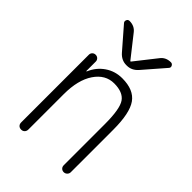

<svg xmlns="http://www.w3.org/2000/svg" viewBox="-222 -849 944 944"><g transform="rotate(45 250.0 -377.5)"><path d="M190.4 -617.2 93.8 -728.5Q87.9 -735.4 91.8 -745.1Q95.7 -754.9 106.4 -754.9Q141.6 -754.9 161.1 -728.5L248 -618.2Q249 -617.2 250 -617.2L252 -618.2L338.9 -728.5Q358.4 -754.9 393.6 -754.9Q403.3 -754.9 408.2 -745.6Q413.1 -736.3 406.2 -728.5L309.6 -617.2Q285.2 -589.8 252 -589.8H248Q214.8 -589.8 190.4 -617.2ZM82 -25.4V-496.1Q82 -505.9 88.9 -512.7Q95.7 -519.5 106 -519.5Q116.2 -519.5 123 -512.7Q129.9 -505.9 129.9 -496.1V-430.7Q129.9 -429.7 131.8 -429.7Q132.8 -429.7 132.8 -430.7Q152.3 -476.6 191.4 -503.4Q230.5 -530.3 280.3 -530.3Q360.4 -530.3 394 -482.9Q427.7 -435.5 427.7 -320.3V-24.4Q427.7 -14.6 420.4 -7.3Q413.1 0 402.8 0Q392.6 0 385.7 -6.8Q378.9 -13.7 378.9 -24.4V-310.5Q378.9 -416 355 -450.2Q331.1 -484.4 270 -484.4Q209 -484.4 170.4 -427.2Q131.8 -370.1 131.8 -271.5V-25.4Q131.8 -14.6 125 -7.3Q118.2 0 106.9 0Q95.7 0 88.9 -6.8Q82 -13.7 82 -25.4Z"/></g></svg>

Font: Rounded-L Mgen+ 1m light
Style: Regular
Weight: 200
Designer: [Source Han Sans]
Ryoko NISHIZUKA  (kana & ideographs); Paul D. Hunt (Latin, Greek & Cyrillic); Wenlong ZHANG  (bopomofo
Version: Version 1.059.20150602